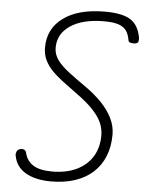

<svg xmlns="http://www.w3.org/2000/svg" viewBox="-61 -980 779 1031"><g transform="rotate(5 328.5 -464.0)"><path d="M253.5 2.5Q168 2.5 115 -28.8Q62 -60 52 -120.5Q50 -129.5 54.8 -140.8Q59.5 -152 73.5 -156Q85 -159 94.2 -155Q103.5 -151 106.5 -139Q116.5 -96 151.8 -73.5Q187 -51 253.5 -51Q329.5 -51 385 -77.2Q440.5 -103.5 470.8 -152Q501 -200.5 501 -267Q501 -303 485.8 -337Q470.5 -371 435.5 -407Q400.5 -443 342 -484.5Q303.5 -512.5 270 -537.8Q236.5 -563 211.5 -589Q186.5 -615 172.5 -644.8Q158.5 -674.5 158.5 -711Q158.5 -813.5 239.5 -872.2Q320.5 -931 463.5 -931Q554.5 -931 599.2 -903.8Q644 -876.5 656.5 -809Q658 -798.5 656.2 -788.8Q654.5 -779 642 -775.5Q630 -773 616.2 -775.8Q602.5 -778.5 601.5 -789.5Q597 -818 584.2 -838Q571.5 -858 543 -868.5Q514.5 -879 462 -879Q349 -879 282.2 -835Q215.5 -791 215.5 -715Q215.5 -679.5 237.2 -649.5Q259 -619.5 298.8 -589Q338.5 -558.5 392.5 -521Q444 -485 481.8 -445.5Q519.5 -406 540 -363.8Q560.5 -321.5 560.5 -276.5Q560.5 -211.5 539.5 -159.8Q518.5 -108 478.8 -71.8Q439 -35.5 382 -16.5Q325 2.5 253.5 2.5Z"/></g></svg>

Font: Edu VIC WA NT Hand Pre
Style: Regular
Weight: 400
Designer: Tina and Corey Anderson, Eben Sorkin, Mirko Velimirovic
Foundry: Google for Education
Version: Version 1.000